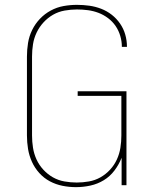

<svg xmlns="http://www.w3.org/2000/svg" viewBox="-20 -763 640 791"><path d="M293 8Q265 8 237.5 2.5Q210 -3 185.5 -16Q161 -29 142 -50Q123 -71 111.5 -96.5Q100 -122 95.5 -149.5Q91 -177 91 -205V-530Q91 -558 95.5 -586Q100 -614 112.5 -639.5Q125 -665 144.5 -685.5Q164 -706 189 -719.5Q214 -733 241.5 -738Q269 -743 297 -743Q323 -743 348 -739.5Q373 -736 396.5 -727Q420 -718 440 -702.5Q460 -687 474.5 -666Q489 -645 496 -620.5Q503 -596 503 -571V-570H482V-571Q482 -593 475.5 -615Q469 -637 456.5 -655.5Q444 -674 425.5 -688Q407 -702 386 -710Q365 -718 342.5 -721Q320 -724 297 -724Q272 -724 246.5 -719.5Q221 -715 199 -702.5Q177 -690 159.5 -671Q142 -652 131 -629Q120 -606 116 -581Q112 -556 112 -530V-205Q112 -179 116 -154Q120 -129 130.5 -106Q141 -83 158.5 -64Q176 -45 198 -32.5Q220 -20 245.5 -15.5Q271 -11 296 -11Q321 -11 346.5 -15.5Q372 -20 394 -32.5Q416 -45 433.5 -64Q451 -83 461.5 -106Q472 -129 476 -154Q480 -179 480 -205V-368H300V-387H501V0H481V-113Q470 -85 451.5 -60.5Q433 -36 407.5 -20.5Q382 -5 352.5 1.5Q323 8 293 8Z"/></svg>

Font: Iosevka Thin Extended
Style: Regular
Weight: 100
Width: 7
Monospace: yes
Designer: Belleve Invis
Foundry: Belleve Invis
Version: Version 32.5.0; ttfautohint (v1.8.4)